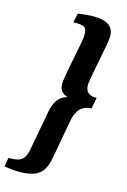

<svg xmlns="http://www.w3.org/2000/svg" viewBox="-206 -869 752 1138"><g transform="rotate(15 170.5 -300.0)"><path d="M35 202Q-15 202 -59 193L-50 139Q-9 139 13.5 131.5Q36 124 47.5 102.5Q59 81 66 39L108 -189Q116 -234 137.5 -262.5Q159 -291 196 -300Q144 -313 144 -368Q144 -384 149.5 -416Q155 -448 162.5 -487.5Q170 -527 178 -565.5Q186 -604 191.5 -635.5Q197 -667 197 -682Q197 -721 179.5 -729.5Q162 -738 114 -738L126 -794Q154 -798 178 -800Q202 -802 222 -802Q346 -802 346 -714Q346 -697 340.5 -664.5Q335 -632 327 -592.5Q319 -553 311.5 -513.5Q304 -474 298.5 -443Q293 -412 293 -398Q294 -365 313.5 -351.5Q333 -338 363 -340L350 -271Q265 -271 247 -166L203 76Q190 145 151.5 173.5Q113 202 35 202Z"/></g></svg>

Font: Sansita Swashed SemiBold
Style: Regular
Weight: 600
Designer: Pablo Cosgaya
Foundry: Omnibus-Type
Version: Version 1.003; ttfautohint (v1.8.3)